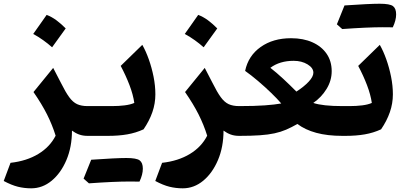

<svg xmlns="http://www.w3.org/2000/svg" viewBox="-20 -731 2179 1033"><path d="M266.1 -365.7 307.6 -285.6Q332.5 -235.4 352.3 -208.3Q372.1 -181.2 394.8 -170.7Q417.5 -160.2 451.2 -160.2H451.7V0H451.2Q425.8 0 405.8 -7.3Q385.7 -14.6 367.2 -28.3Q367.2 59.6 337.4 129.9Q307.6 200.2 258.1 241.2Q208.5 282.2 147.9 282.2Q110.8 282.2 76.4 273.7Q42 265.1 0 242.7L36.6 145Q123.5 135.3 186 97.4Q248.5 59.6 279.3 -1Q261.2 -59.1 233.2 -115Q205.1 -170.9 160.2 -235.8ZM231 -650.9Q258.3 -640.6 283.9 -621.6Q309.6 -602.5 333.5 -578.1Q296.9 -526.9 260.3 -476.6Q237.8 -496.6 212.6 -514.6Q187.5 -532.7 158.7 -548.3Q177.2 -574.7 195.3 -600.1Q213.4 -625.5 231 -650.9Z M676.3 245.6Q595.2 245.6 458.5 255.4L429.7 230Q450.2 178.2 470.7 128.4Q604.5 119.1 659.7 119.1Q714.8 119.1 731.7 132.1Q748.5 145 748.5 176.5Q748.5 208 730.5 246.1ZM451.7 0Q441.9 0 437 -7.8Q432.1 -15.6 432.1 -36.6V-123.5Q432.1 -144.5 437 -152.3Q441.9 -160.2 451.7 -160.2H582.5Q619.1 -160.2 650.4 -164.1Q681.6 -168 702.6 -177.2Q696.3 -221.7 676.8 -272.9Q657.2 -324.2 629.4 -376.5L745.6 -489.7Q764.6 -456.5 780.5 -411.9Q796.4 -367.2 806.2 -318.4Q815.9 -269.5 815.9 -223.6Q815.9 -174.3 799.8 -127.7Q783.7 -81.1 752.4 -35.2Q710.9 -16.1 664.8 -8.1Q618.7 0 560.5 0Z M1081.5 -365.7 1123 -285.6Q1147.9 -235.4 1167.7 -208.3Q1187.5 -181.2 1210.2 -170.7Q1232.9 -160.2 1266.6 -160.2H1267.1V0H1266.6Q1241.2 0 1221.2 -7.3Q1201.2 -14.6 1182.6 -28.3Q1182.6 59.6 1152.8 129.9Q1123 200.2 1073.5 241.2Q1023.9 282.2 963.4 282.2Q926.3 282.2 891.8 273.7Q857.4 265.1 815.4 242.7L852.1 145Q939 135.3 1001.5 97.4Q1064 59.6 1094.7 -1Q1076.7 -59.1 1048.6 -115Q1020.5 -170.9 975.6 -235.8ZM1046.4 -650.9Q1073.7 -640.6 1099.4 -621.6Q1125 -602.5 1148.9 -578.1Q1112.3 -526.9 1075.7 -476.6Q1053.2 -496.6 1028.1 -514.6Q1002.9 -532.7 974.1 -548.3Q992.7 -574.7 1010.7 -600.1Q1028.8 -625.5 1046.4 -650.9Z M1545.9 -525.4Q1611.8 -525.4 1660.9 -503.4Q1710 -481.4 1737.3 -441.7Q1764.6 -401.9 1764.6 -348.1Q1764.6 -297.4 1736.8 -252.2Q1709 -207 1665.5 -177.2Q1715.8 -160.2 1822.8 -160.2H1823.2V0H1822.8Q1741.2 0 1681.4 -16.4Q1621.6 -32.7 1580.1 -64Q1548.3 -45.9 1519.5 -33.4Q1490.7 -21 1457 -13.7Q1423.3 -6.3 1377.9 -3.2Q1332.5 0 1267.1 0Q1261.7 0 1254.6 -7.8Q1247.6 -15.6 1247.6 -36.6V-123.5Q1247.6 -144.5 1253.4 -152.3Q1259.3 -160.2 1267.1 -160.2Q1350.6 -160.2 1404.5 -164.1Q1458.5 -168 1493.2 -174.3Q1471.7 -199.7 1438.2 -231.9Q1404.8 -264.2 1367.7 -295.7Q1330.6 -327.1 1298.8 -349.6Q1315.9 -431.2 1382.6 -478.3Q1449.2 -525.4 1545.9 -525.4ZM1559.6 -403.8Q1484.9 -403.8 1434.6 -366.2Q1467.3 -340.8 1503.9 -306.9Q1540.5 -272.9 1574.7 -238.3Q1615.7 -264.6 1640.9 -291.7Q1666 -318.8 1666 -339.8Q1666 -365.7 1634.5 -384.8Q1603 -403.8 1559.6 -403.8Z M2039.1 -584.5Q1958 -584.5 1821.3 -574.7L1792.5 -600.1Q1813 -651.9 1833.5 -701.7Q1967.3 -710.9 2022.5 -710.9Q2077.6 -710.9 2094.5 -698Q2111.3 -685.1 2111.3 -653.6Q2111.3 -622.1 2093.3 -584ZM1823.2 0Q1813.5 0 1808.6 -7.8Q1803.7 -15.6 1803.7 -36.6V-123.5Q1803.7 -144.5 1808.6 -152.3Q1813.5 -160.2 1823.2 -160.2H1860.8Q1897 -160.2 1928.5 -164.1Q1960 -168 1980.5 -177.2Q1974.1 -221.7 1954.6 -272.9Q1935.1 -324.2 1907.2 -376.5L2023.4 -489.7Q2042.5 -456.5 2058.3 -411.9Q2074.2 -367.2 2084 -318.4Q2093.8 -269.5 2093.8 -223.6Q2093.8 -174.3 2077.6 -127.7Q2061.5 -81.1 2030.3 -35.2Q1988.8 -16.1 1942.6 -8.1Q1896.5 0 1838.4 0Z"/></svg>

Font: Pinar Bold
Style: Regular
Weight: 700
Designer: Amin Abedi
Version: Version 3.000